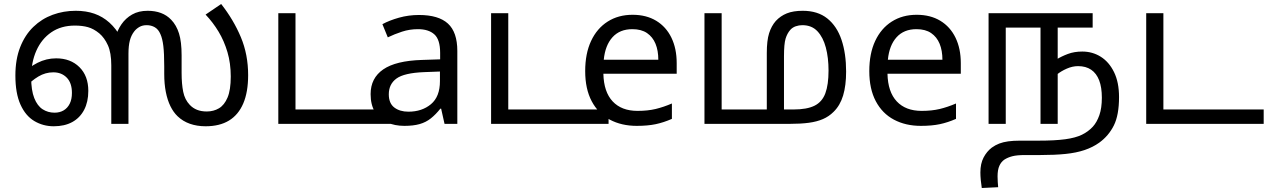

<svg xmlns="http://www.w3.org/2000/svg" viewBox="-20 -620 6345 961"><path d="M249 12Q196 12 152 -14Q108 -40 82.5 -96.5Q57 -153 57 -242Q57 -323 81 -384Q105 -445 147 -485.5Q189 -526 243.5 -546Q298 -566 359 -566Q411 -566 452.5 -551.5Q494 -537 527.5 -507Q561 -477 587 -430L558 -433Q567 -468 588 -498.5Q609 -529 641.5 -547.5Q674 -566 719 -566Q756 -566 785.5 -555Q815 -544 837 -521Q863 -494 876 -452.5Q889 -411 889 -343V-255Q889 -200 897 -160.5Q905 -121 930 -95Q945 -79 966 -70.5Q987 -62 1015 -62Q1049 -62 1076 -78Q1103 -94 1119 -132Q1135 -170 1135 -237Q1135 -303 1118.5 -359Q1102 -415 1074 -461.5Q1046 -508 1009 -547L1087 -600Q1149 -521 1185.5 -434Q1222 -347 1222 -244Q1222 -159 1197.5 -102Q1173 -45 1126 -16.5Q1079 12 1009 12Q966 12 930.5 -0.5Q895 -13 869 -38Q848 -58 833 -88.5Q818 -119 810 -159.5Q802 -200 802 -250V-288Q802 -353 797.5 -390Q793 -427 783 -449Q773 -473 755 -483.5Q737 -494 714 -494Q693 -494 677.5 -485Q662 -476 652 -463Q637 -444 630 -417.5Q623 -391 623 -351V0H537V-293Q537 -356 520 -393.5Q503 -431 477 -453Q449 -476 420.5 -484Q392 -492 355 -492Q286 -492 237 -458.5Q188 -425 162 -366.5Q136 -308 136 -232Q136 -168 151.5 -129Q167 -90 193.5 -73Q220 -56 253 -56Q279 -56 298.5 -67.5Q318 -79 329 -101Q340 -123 340 -155Q340 -205 314 -231.5Q288 -258 247 -258Q207 -258 172 -237Q137 -216 108 -184L93 -248Q123 -283 167.5 -305.5Q212 -328 261 -328Q333 -328 377.5 -284Q422 -240 422 -165Q422 -110 401 -70Q380 -30 341.5 -9Q303 12 249 12Z M1373 0V-554H1459V-72H1961V0Z M2077 -545Q2175 -545 2222 -502Q2269 -459 2269 -365V0H2205L2188 -76H2184Q2161 -47 2136.5 -27.5Q2112 -8 2080.5 1Q2049 10 2004 10Q1956 10 1917.5 -7Q1879 -24 1857 -59.5Q1835 -95 1835 -149Q1835 -229 1898 -272.5Q1961 -316 2092 -320L2183 -323V-355Q2183 -422 2154 -448Q2125 -474 2072 -474Q2030 -474 1992 -461.5Q1954 -449 1921 -433L1894 -499Q1929 -518 1977 -531.5Q2025 -545 2077 -545ZM2103 -259Q2003 -255 1964.5 -227Q1926 -199 1926 -148Q1926 -103 1953.5 -82Q1981 -61 2024 -61Q2092 -61 2137 -98.5Q2182 -136 2182 -214V-262Z M2438 0V-554H2524V-72H3026V0Z M3146 -546Q3215 -546 3264.5 -516Q3314 -486 3340.5 -431.5Q3367 -377 3367 -304V-251H3000Q3002 -160 3046.5 -112.5Q3091 -65 3171 -65Q3222 -65 3261.5 -74.5Q3301 -84 3343 -102V-25Q3302 -7 3262 1.5Q3222 10 3167 10Q3091 10 3032.5 -21Q2974 -52 2941.5 -113.5Q2909 -175 2909 -264Q2909 -352 2938.5 -415Q2968 -478 3021.5 -512Q3075 -546 3146 -546ZM3145 -474Q3082 -474 3045.5 -433.5Q3009 -393 3002 -321H3275Q3275 -367 3261 -401Q3247 -435 3218.5 -454.5Q3190 -474 3145 -474Z M3998 -566Q4073 -566 4121 -527.5Q4169 -489 4192 -420.5Q4215 -352 4215 -262Q4215 -192 4200 -142Q4185 -92 4152 -60Q4129 -37 4099 -24Q4069 -11 4028.5 -5.5Q3988 0 3930 0H3506V-554H3592V-72H3818V-355Q3818 -417 3829.5 -453.5Q3841 -490 3863 -515Q3886 -540 3918 -553Q3950 -566 3998 -566ZM3996 -494Q3979 -494 3963 -488.5Q3947 -483 3936 -471Q3920 -453 3912 -426.5Q3904 -400 3904 -338V-72H3951Q4019 -72 4057 -91Q4095 -110 4111 -153Q4127 -196 4127 -267Q4127 -331 4113.5 -382Q4100 -433 4071.5 -463.5Q4043 -494 3996 -494Z M4568 -546Q4637 -546 4686.5 -516Q4736 -486 4762.5 -431.5Q4789 -377 4789 -304V-251H4422Q4424 -160 4468.5 -112.5Q4513 -65 4593 -65Q4644 -65 4683.5 -74.5Q4723 -84 4765 -102V-25Q4724 -7 4684 1.5Q4644 10 4589 10Q4513 10 4454.5 -21Q4396 -52 4363.5 -113.5Q4331 -175 4331 -264Q4331 -352 4360.5 -415Q4390 -478 4443.5 -512Q4497 -546 4568 -546ZM4567 -474Q4504 -474 4467.5 -433.5Q4431 -393 4424 -321H4697Q4697 -367 4683 -401Q4669 -435 4640.5 -454.5Q4612 -474 4567 -474Z M5397 -362Q5448 -362 5489.5 -336Q5531 -310 5556 -259Q5581 -208 5581 -134Q5581 -44 5555 8Q5529 60 5482 94Q5450 117 5408.5 131Q5367 145 5313 150.5Q5259 156 5187 156H5112Q5070 156 5047 162Q5024 168 5007 179Q4991 190 4982 210Q4973 230 4973 263Q4973 278 4974 291.5Q4975 305 4976 317L4894 321Q4891 303 4889 281.5Q4887 260 4887 243Q4887 199 4903 168.5Q4919 138 4944 119Q4962 106 4981.5 98.5Q5001 91 5026.5 87.5Q5052 84 5085 84H5178Q5260 84 5311.5 77Q5363 70 5395 54.5Q5427 39 5450 14Q5470 -8 5482.5 -43.5Q5495 -79 5495 -131Q5495 -183 5481.5 -218Q5468 -253 5441.5 -271Q5415 -289 5376 -289Q5348 -289 5319.5 -276.5Q5291 -264 5270 -247L5267 -322Q5293 -338 5325 -350Q5357 -362 5397 -362ZM4928 0V-554H5449V-482H5274V0H5188V-482H5014V0Z M5717 0V-554H5803V-72H6305V0Z"/></svg>

Font: ltamil15
Style: Book
Weight: 400
Designer: Jelle Bosma - Monotype Design Team
Foundry: Monotype Imaging Inc.
Version: Version 2.003